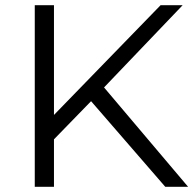

<svg xmlns="http://www.w3.org/2000/svg" viewBox="-20 -720 751 740"><path d="M114 0V-700H188V-277L599 -700H684L381 -383L705 0H617L331 -330L188 -183V0Z"/></svg>

Font: Montserrat
Style: Regular
Weight: 400
Designer: Julieta Ulanovsky
Foundry: Julieta Ulanovsky
Version: Version 9.000; ttfautohint (v1.8.4.7-5d5b)